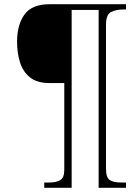

<svg xmlns="http://www.w3.org/2000/svg" viewBox="-20 -780 648 911"><path d="M190 111V86H214Q247 86 266 74.5Q285 63 285 26V-386H214Q155 -386 121.5 -413.5Q88 -441 74.5 -485.5Q61 -530 61 -582Q61 -662 96 -711Q131 -760 216 -760H578V-735H565Q531 -735 507 -723Q483 -711 483 -663V21Q483 62 500.5 74Q518 86 556 86H578V111H448V-733H320V111Z"/></svg>

Font: Noto Serif ExtraLight
Style: Italic
Weight: 200
Italic angle: -12°
Designer: Monotype Design Team
Foundry: Monotype Imaging Inc.
Version: Version 2.014; ttfautohint (v1.8.4.7-5d5b)